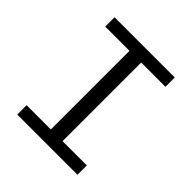

<svg xmlns="http://www.w3.org/2000/svg" viewBox="-187 -836 974 974"><g transform="rotate(45 300.0 -349.0)"><path d="M516 0V-67H342V-631H516V-698H84V-631H258V-67H84V0Z"/></g></svg>

Font: IBM Mono
Style: Regular
Weight: 400
Monospace: yes
Designer: Mike Abbink, Paul van der Laan, Pieter van Rosmalen
Foundry: Bold Monday
Version: Version 2.3